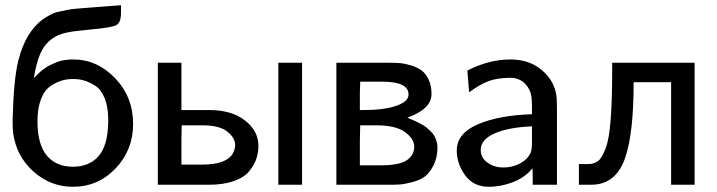

<svg xmlns="http://www.w3.org/2000/svg" viewBox="-20 -715 2775 743"><path d="M28.8 -249Q32.7 -408.2 50.8 -480Q78.6 -591.8 147 -641.1Q158.2 -648.9 168.7 -654.5Q179.2 -660.2 188 -664.1Q196.8 -668 212.9 -670.9Q229 -673.8 240 -676.5Q251 -679.2 277.6 -681.6Q304.2 -684.1 321 -685.1Q337.9 -686 378.4 -689.5Q418.9 -692.9 448.2 -694.8V-664.1Q448.2 -627 429.2 -617.4Q410.2 -607.9 333 -601.1Q305.2 -598.1 288.1 -596.2Q245.1 -592.3 218.5 -583.7Q191.9 -575.2 169.4 -555.2Q147 -535.2 133.5 -501.5Q120.1 -467.8 110.8 -413.1L116.2 -418Q122.1 -423.8 124.5 -426.5Q127 -429.2 134 -435.5Q141.1 -441.9 146 -445.6Q150.9 -449.2 159.9 -455.1Q168.9 -460.9 176.5 -464.4Q184.1 -467.8 194.6 -472.4Q205.1 -477.1 215.1 -479.5Q225.1 -481.9 237.5 -483.4Q250 -484.9 263.2 -484.9Q356 -484.9 425.5 -412.4Q495.1 -339.8 495.1 -234.9Q495.1 -134.8 427.5 -63.5Q359.9 7.8 262.2 7.8Q175.3 7.8 109.1 -51.5Q43 -110.8 30.8 -200.2Q28.8 -215.8 28.8 -249ZM125 -246.1Q125 -155.3 162.1 -111.8Q198.2 -69.8 262.2 -69.8Q322.3 -69.8 357.9 -106.9Q398.9 -148.9 398.9 -251Q398.9 -300.8 385 -335Q371.1 -369.1 348.1 -383.5Q325.2 -397.9 305.2 -403.6Q285.2 -409.2 263.2 -409.2Q240.2 -409.2 220.2 -403.6Q200.2 -397.9 176.5 -382.6Q152.8 -367.2 138.9 -332Q125 -296.9 125 -246.1Z M590.8 0V-472.2H682.1V-289.1H790Q877 -289.1 928.5 -248.5Q980 -208 980 -150.9Q980 -125 972.4 -101.6Q964.8 -78.1 945.3 -53.5Q925.8 -28.8 885.3 -14.4Q844.7 0 787.1 0ZM682.1 -78.1H762.7Q853.5 -78.1 879.9 -119.1Q889.6 -136.2 890.1 -152.8Q890.1 -181.6 859.6 -205.8Q829.1 -230 763.7 -230H683.1L682.1 -173.8ZM1057.1 0V-472.2H1148.9V0Z M1281.7 0V-472.2H1483.9Q1508.8 -472.2 1527.8 -470.7Q1546.9 -469.2 1571.3 -461.7Q1595.7 -454.1 1611.8 -442.1Q1627.9 -430.2 1638.9 -406.5Q1649.9 -382.8 1649.9 -351.1Q1649.9 -293 1556.6 -259.8Q1557.6 -259.8 1572.3 -252.9Q1586.9 -246.1 1591.8 -244.1Q1596.7 -242.2 1610.4 -234.6Q1624 -227.1 1629.9 -221.9Q1635.7 -216.8 1645.8 -207.5Q1655.8 -198.2 1660.4 -189.7Q1665 -181.2 1668.9 -169.7Q1672.9 -158.2 1672.9 -146Q1672.9 -105 1657.7 -75.4Q1642.6 -45.9 1624.3 -32Q1606 -18.1 1575 -10Q1543.9 -2 1525.9 -1Q1507.8 0 1481 0ZM1372.6 -75.2H1454.6Q1529.8 -75.2 1558.6 -98.1Q1582.5 -117.2 1583 -147Q1583 -177.7 1547.4 -203.9Q1511.7 -230 1436 -230H1374L1372.6 -173.8ZM1372.6 -289.1H1386.7Q1465.8 -289.1 1513.4 -305.4Q1561 -321.8 1561 -349.1Q1561 -398.9 1460 -398.9H1374L1372.6 -356.9Z M1747.6 -132.8Q1747.6 -198.7 1829.1 -233.9Q1910.6 -269 2038.6 -272.9V-308.1Q2038.6 -349.1 2028.3 -368.2Q2004.4 -414.1 1953.6 -414.1Q1902.8 -413.1 1870.6 -401.1Q1838.4 -389.2 1795.4 -357.9L1788.6 -441.9Q1871.6 -484.9 1955.6 -484.9Q2030.8 -484.9 2080.1 -440.9Q2129.4 -397 2134.3 -335L2135.3 -301.8V0H2041.5V-36.1L2040.5 -64Q2012.7 -28.8 1966.1 -10.5Q1919.4 7.8 1871.6 7.8Q1812.5 7.8 1780 -36.6Q1747.6 -81.1 1747.6 -132.8ZM1840.3 -134.8Q1840.3 -105 1866 -85.9Q1891.6 -66.9 1928.7 -66.9Q1962.9 -66.9 1991.7 -82Q2020.5 -97.2 2032.7 -122.1Q2038.6 -135.3 2038.6 -163.1V-226.1Q1946.8 -222.2 1893.6 -198.5Q1840.3 -174.8 1840.3 -134.8Z M2220.2 0V-80.1H2255.4Q2279.3 -80.1 2294.2 -91.6Q2309.1 -103 2323.2 -139.4Q2337.4 -175.8 2343.3 -253.4Q2349.1 -331.1 2349.1 -455.1V-472.2H2668V0H2577.1V-397H2432.1Q2432.1 -201.2 2399.7 -105.5Q2367.2 -9.8 2285.2 -1Q2273.9 0 2252 0Z"/></svg>

Font: CMU Bright
Style: SemiBold
Weight: 600
Version: Version 0.7.0